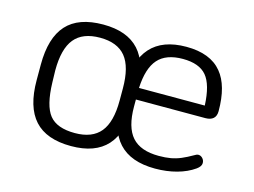

<svg xmlns="http://www.w3.org/2000/svg" viewBox="-65 -494 805 609"><g transform="rotate(15 338.0 -189.5)"><path d="M48 -215V-164Q48 -76 87 -33Q126 10 207 10Q286 10 325 -33Q364 -76 364 -164V-215Q364 -303 325 -346Q286 -389 207 -389Q126 -389 87 -346Q48 -303 48 -215ZM319 -209V-169Q319 -99 292 -66Q265 -33 208 -33Q149 -33 124.5 -63.5Q100 -94 98 -170L97 -209Q97 -280 124 -313Q151 -346 208 -346Q265 -346 292 -313Q319 -280 319 -209ZM368 -186H596Q613 -186 622 -194Q631 -202 631 -218Q631 -302 596 -344Q559 -389 480 -389Q402 -389 363 -345.5Q324 -302 324 -215V-164Q324 -76 363.5 -33Q403 10 483 10Q521 10 554 1Q587 -8 611 -25Q625 -35 625 -46Q625 -55 619 -61.5Q613 -68 605 -68Q602 -68 598.5 -66.5Q595 -65 592 -63Q573 -52 556.5 -45Q540 -38 523 -35Q506 -32 484 -32Q424 -32 396 -63.5Q368 -95 368 -163ZM584 -224H368Q371 -289 397.5 -319Q424 -349 479 -349Q533 -349 557 -320.5Q581 -292 584 -224Z"/></g></svg>

Font: Beiruti Light
Style: Regular
Weight: 300
Designer: Arlette Boutros
Foundry: Boutros
Version: Version 1.41